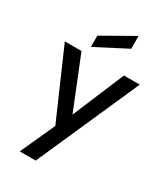

<svg xmlns="http://www.w3.org/2000/svg" viewBox="-233 -848 1012 1167"><g transform="rotate(30 273.0 -264.5)"><path d="M107 220 217 -22 10 -496H127L273 -134L425 -496H536L219 220ZM164 -546V-625L382 -749V-659Z"/></g></svg>

Font: Rethink Sans Medium
Style: Regular
Weight: 500
Designer: The Rethink Sans project authors (Hans Thiessen). DM Sans designed by Colophon Foundry.
Foundry: Rethink Communications LLC
Version: Version 1.001